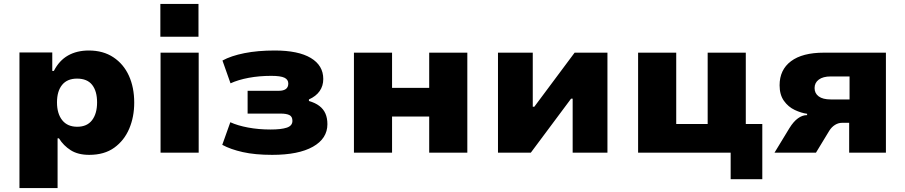

<svg xmlns="http://www.w3.org/2000/svg" viewBox="-20 -777 4606 977"><path d="M79 180V-510H246V-416H254Q281 -469 326 -494.5Q371 -520 432 -520Q505 -520 557 -485.5Q609 -451 636 -391.5Q663 -332 663 -255Q663 -182 637.5 -122Q612 -62 561.5 -25.5Q511 11 434 11Q377 11 340 -12.5Q303 -36 280 -73H273V180ZM373 -132Q423 -132 448.5 -165.5Q474 -199 474 -256Q474 -313 449 -345Q424 -377 372 -377Q322 -377 296 -345Q270 -313 270 -256Q270 -199 296.5 -165.5Q323 -132 373 -132Z M796 -590V-757H990V-590ZM797 0V-509H991V0Z M1365 11Q1278 11 1215.5 -3Q1153 -17 1111 -40L1152 -155Q1189 -138 1242.5 -128Q1296 -118 1357 -118Q1411 -118 1439.5 -127.5Q1468 -137 1468 -162Q1468 -184 1452.5 -191.5Q1437 -199 1408 -199H1240V-315H1399Q1422 -315 1434.5 -324Q1447 -333 1447 -352Q1447 -372 1427.5 -381.5Q1408 -391 1360 -391Q1299 -391 1245.5 -381Q1192 -371 1153 -353L1112 -469Q1156 -493 1223.5 -506.5Q1291 -520 1378 -520Q1498 -520 1561.5 -482Q1625 -444 1625 -375Q1625 -340 1606.5 -313.5Q1588 -287 1552 -271V-263Q1584 -254 1605 -238Q1626 -222 1636 -199Q1646 -176 1646 -145Q1646 -72 1572.5 -30.5Q1499 11 1365 11Z M1781 0V-509H1975V-330H2164V-509H2358V0H2164V-184H1975V0Z M2514 0V-509H2691V-234H2699L2904 -509H3071V0H2894V-275H2886L2681 0Z M3698 135V0H3227V-509H3421V-146H3581V-509H3775V-146H3859V135Z M3921 0 3997 -125Q4018 -159 4040.5 -175Q4063 -191 4084 -191H4087V-198Q4057 -202 4024 -217.5Q3991 -233 3969 -264Q3947 -295 3947 -343Q3947 -422 4005 -465.5Q4063 -509 4172 -509H4488V0H4301V-152H4264Q4246 -152 4229 -141.5Q4212 -131 4200 -112L4132 0ZM4207 -271H4303V-388H4207Q4168 -388 4146.5 -372Q4125 -356 4125 -329Q4125 -302 4146 -286.5Q4167 -271 4207 -271Z"/></svg>

Font: Nunito Sans 6pt Black
Style: Regular
Weight: 900
Version: Version 3.101;gftools[0.9.27]